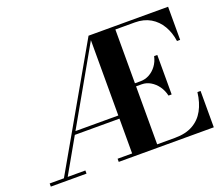

<svg xmlns="http://www.w3.org/2000/svg" viewBox="-122 -933 1298 1117"><g transform="rotate(-20 527.0 -375.0)"><path d="M91.5 0 521 -750H541.5L115 0ZM14.5 0V-19.5H235.5V0ZM241.5 -235 245.5 -254.5H535V-235ZM435 0V-19.5H790.5Q856.5 -19.5 901.2 -44.5Q946 -69.5 971.2 -115.5Q996.5 -161.5 1004 -225H1023.5V0ZM525 0V-750H680V0ZM839 -263.5Q831.5 -297 813 -322.8Q794.5 -348.5 769 -363.5Q743.5 -378.5 715 -378.5H655V-397.5H715Q743.5 -397.5 769 -411.2Q794.5 -425 813 -449.8Q831.5 -474.5 839 -508H858.5V-263.5ZM994 -545Q986.5 -598.5 962 -640.5Q937.5 -682.5 896.8 -706.5Q856 -730.5 800 -730.5H525V-750H1013.5V-545Z"/></g></svg>

Font: Bodoni Moda
Style: Bold
Weight: 700
Designer: Owen Earl
Foundry: indestructible type
Version: Version 2.005